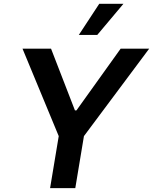

<svg xmlns="http://www.w3.org/2000/svg" viewBox="-20 -981 798 1001"><path d="M97.3 -727.3H246.1L370.7 -405.5H378.6L609 -727.3H757.8L417.6 -271.3L372.5 0H241.1L286.2 -271.3ZM391 -799 497.5 -961.3H623.6L487.2 -799Z"/></svg>

Font: Inter UI Semi Bold
Style: Italic
Weight: 600
Italic angle: -9.39999°
Designer: Rasmus Andersson
Foundry: rsms
Version: 3.2;8d6f07862